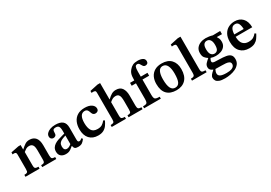

<svg xmlns="http://www.w3.org/2000/svg" viewBox="31 -1786 4363 3091"><g transform="rotate(-30 2213.0 -240.5)"><path d="M601 0H340V-36Q372 -36 386.5 -42Q401 -48 405 -64Q409 -80 409 -108V-273Q409 -325 398.5 -352.5Q388 -380 368.5 -390.5Q349 -401 324 -401Q290 -401 265 -385.5Q240 -370 218 -351V-108Q218 -80 222 -64.5Q226 -49 241.5 -42.5Q257 -36 291 -36V0H28V-36Q61 -36 75.5 -42.5Q90 -49 93.5 -64.5Q97 -80 97 -108V-374Q97 -401 86.5 -409.5Q76 -418 56 -418Q43 -418 36 -417Q29 -416 29 -416V-453L173 -482H216V-400H219Q259 -437 294.5 -461Q330 -485 376 -485Q451 -485 490.5 -438Q530 -391 530 -296V-108Q530 -66 542.5 -51Q555 -36 601 -36Z M778 10Q722 10 688.5 -19Q655 -48 655 -104Q655 -145 673 -173.5Q691 -202 720.5 -221Q750 -240 785 -252.5Q820 -265 855 -273.5Q890 -282 917 -291V-337Q917 -401 900.5 -423.5Q884 -446 845 -446Q810 -446 799 -430.5Q788 -415 788 -372Q788 -341 771 -327.5Q754 -314 730 -314Q711 -314 693.5 -329Q676 -344 676 -374Q676 -404 698.5 -429Q721 -454 762.5 -470Q804 -486 860 -486Q950 -486 994 -449Q1038 -412 1038 -331V-110Q1038 -80 1045.5 -71Q1053 -62 1069 -62Q1082 -62 1093.5 -69.5Q1105 -77 1116 -88L1136 -68Q1111 -32 1083.5 -12Q1056 8 1006 8Q963 8 946.5 -7Q930 -22 924 -56H920Q896 -36 876.5 -21.5Q857 -7 834.5 1.5Q812 10 778 10ZM917 -95V-254Q876 -242 844.5 -228Q813 -214 795.5 -191Q778 -168 778 -130Q778 -56 833 -56Q873 -56 917 -95Z M1566 -161 1590 -146Q1570 -103 1544.5 -67.5Q1519 -32 1479.5 -10.5Q1440 11 1378 11Q1277 11 1219.5 -51.5Q1162 -114 1162 -226Q1162 -303 1189 -361.5Q1216 -420 1270 -453Q1324 -486 1405 -486Q1486 -486 1531.5 -454.5Q1577 -423 1577 -377Q1577 -348 1559.5 -333.5Q1542 -319 1516 -319Q1490 -319 1477 -331.5Q1464 -344 1457.5 -362.5Q1451 -381 1443.5 -399Q1436 -417 1422.5 -429.5Q1409 -442 1383 -442Q1331 -442 1306 -399Q1281 -356 1281 -274Q1281 -185 1312 -135Q1343 -85 1422 -85Q1473 -85 1504.5 -104Q1536 -123 1566 -161Z M2205 0H1945V-36Q1977 -36 1991.5 -43Q2006 -50 2009.5 -65Q2013 -80 2013 -105V-255Q2013 -295 2008.5 -328Q2004 -361 1986.5 -381Q1969 -401 1930 -401Q1903 -401 1879 -390Q1855 -379 1823 -351V-104Q1823 -79 1827 -64Q1831 -49 1846 -42.5Q1861 -36 1896 -36V0H1632V-36Q1672 -36 1687 -47Q1702 -58 1702 -100V-600Q1702 -626 1688 -633Q1674 -640 1654 -640Q1642 -640 1633.5 -638.5Q1625 -637 1625 -637V-674L1774 -706H1823V-402H1826Q1870 -445 1905.5 -465Q1941 -485 1984 -485Q2065 -485 2099.5 -432Q2134 -379 2134 -297V-108Q2134 -68 2147 -52Q2160 -36 2205 -36Z M2544 0H2234V-36Q2272 -36 2290.5 -42Q2309 -48 2315 -68Q2321 -88 2321 -128V-414H2242V-468H2321Q2321 -511 2324.5 -542Q2328 -573 2338 -597.5Q2348 -622 2368 -646Q2396 -681 2431.5 -698.5Q2467 -716 2524 -716Q2577 -716 2614 -697.5Q2651 -679 2651 -635Q2651 -608 2634.5 -596Q2618 -584 2599 -584Q2577 -584 2565 -595.5Q2553 -607 2540 -631Q2528 -654 2517.5 -662.5Q2507 -671 2492 -671Q2463 -671 2452.5 -646Q2442 -621 2442 -561V-468H2566V-414H2442V-128Q2442 -89 2450 -69Q2458 -49 2480 -42.5Q2502 -36 2544 -36Z M2834 10Q2721 10 2660 -52Q2599 -114 2599 -241Q2599 -312 2625.5 -367Q2652 -422 2705 -453.5Q2758 -485 2836 -485Q2950 -485 3009.5 -421.5Q3069 -358 3069 -249Q3069 -122 3006.5 -56Q2944 10 2834 10ZM2837 -36Q2891 -36 2915 -84Q2939 -132 2939 -242Q2939 -335 2912 -388Q2885 -441 2829 -441Q2778 -441 2753.5 -391Q2729 -341 2729 -252Q2729 -140 2756 -87.5Q2783 -35 2837 -36Z M3396 0H3124V-36Q3157 -36 3172 -42.5Q3187 -49 3191.5 -64.5Q3196 -80 3196 -108V-598Q3196 -627 3182 -633.5Q3168 -640 3150 -640Q3137 -640 3127.5 -639Q3118 -638 3118 -638V-674L3266 -706H3317V-108Q3317 -79 3321.5 -63.5Q3326 -48 3343 -42Q3360 -36 3396 -36Z M3607 235Q3539 235 3501 220.5Q3463 206 3447.5 182Q3432 158 3432 128Q3432 101 3451 77Q3470 53 3509 20V17Q3498 13 3483 4Q3468 -5 3457 -20.5Q3446 -36 3446 -61Q3446 -100 3471 -127Q3496 -154 3531 -183V-187Q3503 -204 3479 -232.5Q3455 -261 3455 -319Q3455 -375 3483 -411Q3511 -447 3556 -465Q3601 -483 3653 -483Q3682 -483 3716 -478Q3750 -473 3779 -464L3916 -466V-407L3822 -408V-404Q3832 -390 3842.5 -367Q3853 -344 3853 -305Q3853 -252 3825.5 -218Q3798 -184 3754 -168Q3710 -152 3658 -152Q3607 -152 3565 -168Q3556 -154 3550.5 -139.5Q3545 -125 3545 -112Q3545 -99 3553.5 -91.5Q3562 -84 3589 -80.5Q3616 -77 3671 -77Q3747 -76 3799 -67Q3851 -58 3877.5 -31.5Q3904 -5 3904 48Q3904 101 3876 137Q3848 173 3803 194.5Q3758 216 3706.5 225.5Q3655 235 3607 235ZM3544 26Q3534 44 3528 62Q3522 80 3522 98Q3522 135 3557 153.5Q3592 172 3671 172Q3729 172 3761 160.5Q3793 149 3806 130.5Q3819 112 3819 92Q3819 61 3795.5 47.5Q3772 34 3736.5 31Q3701 28 3665 28Q3605 27 3580 26.5Q3555 26 3544 26ZM3658 -195Q3690 -195 3712 -219.5Q3734 -244 3734 -313Q3734 -375 3711.5 -406.5Q3689 -438 3649 -438Q3615 -438 3593.5 -412Q3572 -386 3572 -323Q3572 -257 3595 -226Q3618 -195 3658 -195Z M4185 11Q4082 11 4022.5 -52.5Q3963 -116 3963 -235Q3963 -321 3994 -376Q4025 -431 4077 -458Q4129 -485 4192 -485Q4282 -485 4337 -428Q4392 -371 4394 -260H4085Q4087 -166 4125.5 -125.5Q4164 -85 4227 -85Q4286 -85 4318.5 -105Q4351 -125 4375 -156L4399 -140Q4379 -101 4354.5 -66.5Q4330 -32 4290 -10.5Q4250 11 4185 11ZM4085 -304H4260Q4259 -363 4240.5 -402.5Q4222 -442 4178 -442Q4132 -442 4110.5 -408Q4089 -374 4085 -304Z"/></g></svg>

Font: STIX Two Text SemiBold
Style: Regular
Weight: 600
Designer: Ross Mills, John Hudson & Paul Hanslow, Tiro Typeworks Ltd; with prior portions MicroPress Inc., and Coen Hoffman.
Foundry: Tiro Typeworks Ltd
Version: Version 2.13 b171